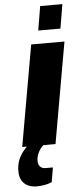

<svg xmlns="http://www.w3.org/2000/svg" viewBox="-97 -756 428 1000"><g transform="rotate(-5 117.0 -256.0)"><path d="M-4 0 89 -528H263L170 0ZM132 -597 153 -723H269L248 -597ZM53 211Q29 211 9 202Q-11 193 -23 174Q-35 155 -35 124Q-35 92 -25.5 67.5Q-16 43 -0.5 23.5Q15 4 31 -12H119L118 -8Q94 7 81.5 32Q69 57 69 78Q69 98 79 109Q89 120 108 120H146L133 196Q115 204 93.5 207.5Q72 211 53 211Z"/></g></svg>

Font: Archivo Condensed Black
Style: Italic
Weight: 900
Width: 3
Italic angle: -10°
Designer: Hector Gatti
Foundry: Omnibus-Type
Version: Version 2.001